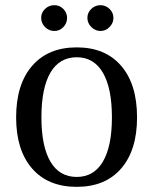

<svg xmlns="http://www.w3.org/2000/svg" viewBox="-20 -705 590 738"><path d="M189 -585.9Q168 -585.9 153.1 -601.1Q138.2 -616.2 138.2 -636.2Q138.2 -656.2 153.1 -670.7Q168 -685.1 189 -685.1Q209 -685.1 223.4 -670.7Q237.8 -656.2 237.8 -636.2Q237.8 -615.7 223.4 -600.8Q209 -585.9 189 -585.9ZM366.2 -685.1Q386.2 -685.1 401.1 -670.7Q416 -656.2 416 -636.2Q416 -616.2 401.1 -601.1Q386.2 -585.9 366.2 -585.9Q346.2 -585.9 331.1 -601.1Q315.9 -616.2 315.9 -636.2Q315.9 -656.2 330.8 -670.7Q345.7 -685.1 366.2 -685.1ZM274.9 13.2Q164.6 13.2 103.3 -57.4Q42 -127.9 42 -253.9Q42 -380.9 103.5 -451.9Q165 -522.9 274.9 -522.9Q384.8 -522.9 445.8 -451.9Q506.8 -380.9 506.8 -253.9Q506.8 -127.9 445.8 -57.4Q384.8 13.2 274.9 13.2ZM274.9 -24.9Q340.8 -24.9 375.5 -83.7Q410.2 -142.6 410.2 -253.9Q410.2 -366.2 375.5 -425.5Q340.8 -484.9 274.9 -484.9Q208.5 -484.9 173.8 -425.8Q139.2 -366.7 139.2 -253.9Q139.2 -142.6 173.8 -83.7Q208.5 -24.9 274.9 -24.9Z"/></svg>

Font: Arima Madurai Medium
Style: Regular
Weight: 500
Designer: Joana Correia and Natanael Gama
Foundry: NDISCOVER
Version: Version 1.019;PS 001.019;hotconv 1.0.88;makeotf.lib2.5.64775